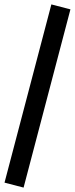

<svg xmlns="http://www.w3.org/2000/svg" viewBox="-34 -780 339 871"><path d="M73 71 -13.5 48.5 199 -760 285.5 -737.5Z"/></svg>

Font: Nunito Sans 12pt ExtraLight Condensed
Style: Regular
Weight: 200
Width: 3
Version: Version 3.101;gftools[0.9.27]